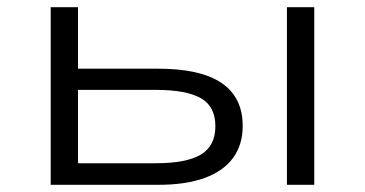

<svg xmlns="http://www.w3.org/2000/svg" viewBox="-20 -514 1015 534"><path d="M121 0V-494H197V-323H419Q538 -323 596.5 -283Q655 -243 655 -164Q655 -111 628 -74.5Q601 -38 549 -19Q497 0 420 0ZM197 -60H414Q498 -60 538.5 -84Q579 -108 579 -163Q579 -218 538.5 -241Q498 -264 414 -264H197ZM778 0V-494H854V0Z"/></svg>

Font: Nunito Sans 7pt Expanded Light
Style: Regular
Weight: 300
Width: 7
Designer: Vernon Adams
Foundry: Vernon Adams
Version: Version 3.101;gftools[0.9.27]